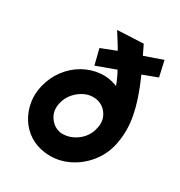

<svg xmlns="http://www.w3.org/2000/svg" viewBox="-168 -827 891 949"><g transform="rotate(30 277.5 -353.0)"><path d="M224 1Q174 -5 135.5 -30Q97 -55 73 -93.5Q49 -132 41 -179Q33 -226 45 -274Q59 -331 92 -374.5Q125 -418 170 -443.5Q215 -469 265 -474Q315 -479 364 -459Q357 -479 346.5 -501Q336 -523 330 -533L221 -493L199 -581L284 -614Q282 -619 266 -645Q250 -671 230 -702L378 -709L404 -655L507 -691L527 -602L444 -571Q493 -463 510 -374.5Q527 -286 507 -203Q491 -138 447 -88.5Q403 -39 344.5 -15Q286 9 224 1ZM243 -122Q278 -120 308.5 -134.5Q339 -149 360 -174.5Q381 -200 387 -231Q399 -276 376 -312Q353 -348 309 -355Q275 -359 245 -344.5Q215 -330 193.5 -304.5Q172 -279 165 -248Q153 -201 177 -165Q201 -129 243 -122Z"/></g></svg>

Font: Kulim Park
Style: Bold Italic
Weight: 700
Italic angle: -8°
Designer: Noponies / Dale Sattler
Foundry: Noponies
Version: Version 1.000; ttfautohint (v1.8.3)